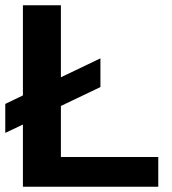

<svg xmlns="http://www.w3.org/2000/svg" viewBox="-20 -708 651 728"><path d="M66.9 0V-235.8L0 -204.1V-314L66.9 -346.2V-688H210.9V-415L360.8 -486.8V-377.9L210.9 -306.2V-112.8H580.1V0Z"/></svg>

Font: Arial
Style: Bold
Weight: 700
Designer: Steve Matteson
Foundry: Ascender Corporation
Version: Version 2.00.3